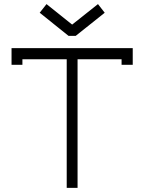

<svg xmlns="http://www.w3.org/2000/svg" viewBox="-20 -913 700 933"><path d="M330.1 -793.9H331.1L456.1 -893.1L488.8 -851.1L348.1 -738.8H313L172.9 -851.1L206.1 -893.1ZM36.1 -679.2H625V-598.1H570.8V-625H356.9V0H304.2V-625H88.9V-598.1H36.1Z"/></svg>

Font: Rawengulk
Style: Demibold
Weight: 600
Version: Version 0.92